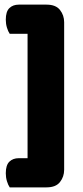

<svg xmlns="http://www.w3.org/2000/svg" viewBox="-20 -678 357 829"><path d="M22 131Q15 121 10 104.5Q5 88 5 70Q5 35 20.5 20Q36 5 61 5H99V-532H22Q15 -542 10 -558.5Q5 -575 5 -593Q5 -628 20.5 -643Q36 -658 61 -658H181Q221 -658 239 -635Q257 -612 257 -582V55Q257 85 239 108Q221 131 181 131Z"/></svg>

Font: Baloo 2 ExtraBold
Style: Regular
Weight: 800
Designer: Sarang Kulkarni and Ek Type
Foundry: Ek Type
Version: Version 1.640;hotconv 1.0.111;makeotfexe 2.5.65597; ttfautoh